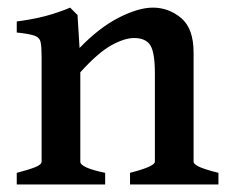

<svg xmlns="http://www.w3.org/2000/svg" viewBox="-20 -489 611 509"><path d="M24.4 0V-30.8Q56.6 -39.1 73.5 -45.9Q90.3 -52.7 90.3 -60.5V-339.8Q90.3 -365.2 87.6 -377.4Q85 -389.6 71.3 -394.5Q57.6 -399.4 24.4 -402.8V-432.1Q66.4 -437.5 99.9 -446.3Q133.3 -455.1 166 -468.8L185.5 -449.2L190.9 -361.8Q243.2 -416 295.2 -442.4Q347.2 -468.8 385.3 -468.8Q427.2 -468.8 460.2 -441.2Q493.2 -413.6 493.2 -349.6V-60.5Q493.2 -54.2 506.8 -47.4Q520.5 -40.5 559.1 -30.8V0H324.7V-30.8Q359.9 -40 375.2 -47.1Q390.6 -54.2 390.6 -60.5V-294.4Q390.6 -350.1 378.4 -369.1Q366.2 -388.2 335.4 -388.2Q310.1 -388.2 275.1 -368.9Q240.2 -349.6 192.9 -297.4V-60.5Q192.9 -44.4 258.8 -30.8V0Z"/></svg>

Font: David Libre Medium
Style: Regular
Weight: 500
Designer: Ismar David, J. Victor Gaultney, Annie Olsen and Meir Sadan
Foundry: Monotype Imaging Inc. & SIL International
Version: Version 1.100; ttfautohint (v1.8.4.7-5d5b)